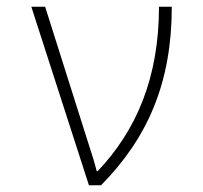

<svg xmlns="http://www.w3.org/2000/svg" viewBox="-20 -550 603 570"><path d="M244 0H280C419 -141 490 -305 490 -530H452C452 -318 384 -162 270 -42H267C262 -63 253 -92 246 -113L114 -530H73Z"/></svg>

Font: Noto Sans Mono SemiCondensed ExtraLight
Style: Regular
Weight: 200
Width: 4
Designer: Monotype Design Team
Foundry: Monotype Imaging Inc.
Version: Version 2.014